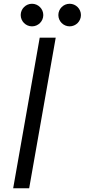

<svg xmlns="http://www.w3.org/2000/svg" viewBox="-20 -1000 450 1020"><path d="M290 -920C290 -887 317 -860 350 -860C383 -860 410 -887 410 -920C410 -953 383 -980 350 -980C317 -980 290 -953 290 -920ZM90 -920C90 -887 117 -860 150 -860C183 -860 210 -887 210 -920C210 -953 183 -980 150 -980C117 -980 90 -953 90 -920ZM50 0H135L276 -800H191Z"/></svg>

Font: Gauge
Style: Italic
Weight: 400
Italic angle: -80°
Designer: Daniel Pimley
Foundry: Daniel Pimley
Version: Version 1.000;PS 001.001;hotconv 1.0.56